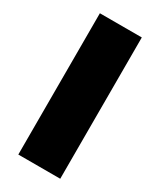

<svg xmlns="http://www.w3.org/2000/svg" viewBox="-181 -763 687 825"><g transform="rotate(30 163.0 -350.5)"><path d="M59 -701V0H267V-701Z"/></g></svg>

Font: Montserrat ExtraBold
Style: Regular
Weight: 800
Designer: Julieta Ulanovsky
Foundry: Julieta Ulanovsky
Version: Version 4.000